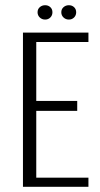

<svg xmlns="http://www.w3.org/2000/svg" viewBox="-20 -716 384 736"><path d="M68 0V-591H319V-555H119V-329H276V-291H119V-35H319V0ZM153 -641Q141 -641 132.5 -649Q124 -657 124 -669Q124 -681 132.5 -688.5Q141 -696 153 -696Q165 -696 173 -688.5Q181 -681 181 -669Q181 -657 173 -649Q165 -641 153 -641ZM244 -641Q232 -641 223.5 -649Q215 -657 215 -669Q215 -681 223.5 -688.5Q232 -696 244 -696Q256 -696 264 -688.5Q272 -681 272 -669Q272 -657 264 -649Q256 -641 244 -641Z"/></svg>

Font: Alumni Sans Light
Style: Regular
Weight: 300
Version: Version 1.018